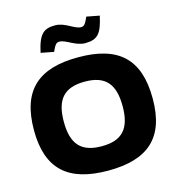

<svg xmlns="http://www.w3.org/2000/svg" viewBox="-128 -1007 1038 1126"><g transform="rotate(-15 390.5 -444.0)"><path d="M391 9C150 9 30 -94 30 -332C30 -576 150 -679 391 -679C632 -679 751 -576 751 -332C751 -94 632 9 391 9ZM185 -761 263 -746C283 -790 291 -796 309 -796C347 -796 395 -748 453 -748C529 -748 554 -778 577 -882L499 -897C480 -853 471 -845 454 -845C414 -845 369 -895 309 -895C241 -895 209 -873 185 -761ZM212 -335C212 -199 266 -139 391 -139C515 -139 569 -199 569 -335C569 -471 515 -531 391 -531C266 -531 212 -471 212 -335Z"/></g></svg>

Font: LT Wave Black
Style: Regular
Weight: 900
Designer: Daniel Lyons
Version: Version 2.5 (Glyphs App)